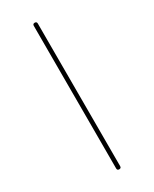

<svg xmlns="http://www.w3.org/2000/svg" viewBox="-191 -779 664 828"><g transform="rotate(-30 141.0 -365.0)"><path d="M131 -10V-720Q131 -730 141 -730Q151 -730 151 -720V-10Q151 0 141 0Q131 0 131 -10Z"/></g></svg>

Font: Rounded Mplus 1c Thin
Style: Regular
Weight: 250
Version: Version 1.059.20150529